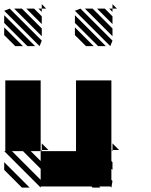

<svg xmlns="http://www.w3.org/2000/svg" viewBox="-25 -879 712 905"><path d="M166.7 5.2 -5.2 -166.7H0V-500H166.7V-171.9H171.9V-166.7L166.7 -171.9V-166.7H328.1H333.3V-500H500V-171.9H505.2V-166.7L500 -171.9V-119.8L505.2 -114.6V-78.1L500 -83.3V-31.2L505.2 -26L500 5.2L494.8 0H442.7L447.9 5.2H411.5L406.2 0H166.7ZM78.1 5.2 -5.2 -78.1V-114.6L114.6 5.2ZM505.2 -822.9 489.6 -838.5H505.2ZM505.2 -765.6 432.3 -838.5H468.8L505.2 -802.1ZM505.2 -708.3 375 -838.5H411.5L505.2 -744.8ZM494.8 -661.5 328.1 -828.1 354.2 -838.5 505.2 -687.5ZM437.5 -661.5 328.1 -770.8V-807.3L474 -661.5ZM380.2 -661.5 328.1 -713.5V-750L416.7 -661.5ZM171.9 -822.9 156.2 -838.5H171.9ZM171.9 -765.6 99 -838.5H135.4L171.9 -802.1ZM171.9 -708.3 41.7 -838.5H78.1L171.9 -744.8ZM161.5 -661.5 -5.2 -828.1 20.8 -838.5 171.9 -687.5ZM104.2 -661.5 -5.2 -770.8V-807.3L140.6 -661.5ZM46.9 -661.5 -5.2 -713.5V-750L83.3 -661.5ZM505.2 -171.9H536.5L505.2 -203.1ZM171.9 -171.9H203.1L171.9 -203.1ZM505.2 -838.5H526L505.2 -859.4ZM171.9 -838.5H192.7L171.9 -859.4ZM166.7 -31.2V-83.3L83.3 -166.7H31.2ZM166.7 -119.8V-166.7H119.8Z"/></svg>

Font: 0xA000-Monochrome
Style: Monochrome
Weight: 400
Version: Version 0.1